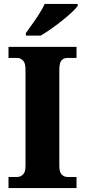

<svg xmlns="http://www.w3.org/2000/svg" viewBox="-20 -951 429 971"><path d="M23 0V-56H67Q83 -56 96 -68Q109 -80 109 -111V-599Q109 -633 96 -645.5Q83 -658 67 -658H23V-714H367V-658H321Q302 -658 291 -645.5Q280 -633 280 -599V-112Q280 -81 292 -68.5Q304 -56 321 -56H367V0ZM111 -784Q125 -804 143.5 -829.5Q162 -855 179 -882Q196 -909 206 -931H373V-921Q364 -908 343 -888.5Q322 -869 294.5 -847Q267 -825 238.5 -805Q210 -785 186 -771H111Z"/></svg>

Font: Noto Serif Thai SemiCondensed ExtraBold
Style: Regular
Weight: 800
Width: 4
Designer: Monotype Design Team
Foundry: Monotype Imaging Inc.
Version: Version 2.002; ttfautohint (v1.8.4.7-5d5b)